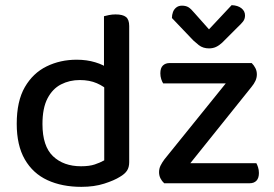

<svg xmlns="http://www.w3.org/2000/svg" viewBox="-20 -712 1066 746"><path d="M385 -89V-416L482 -417V-82Q482 -62 473.5 -49Q465 -36 446 -25Q424 -11 385 1.5Q346 14 296 14Q221 14 164.5 -12Q108 -38 76.5 -92.5Q45 -147 45 -231Q45 -319 76.5 -373.5Q108 -428 161 -454Q214 -480 278 -480Q317 -480 350 -470Q383 -460 402 -445V-358Q385 -376 356.5 -388.5Q328 -401 290 -401Q250 -401 217 -384Q184 -367 164.5 -329.5Q145 -292 145 -230Q145 -144 186 -105Q227 -66 295 -66Q327 -66 348 -73Q369 -80 385 -89ZM482 -395 384 -394V-649Q391 -651 403.5 -653.5Q416 -656 429 -656Q457 -656 469.5 -646Q482 -636 482 -611ZM657 0H618Q609 -8 603.5 -19Q598 -30 598 -43Q598 -57 604 -69Q610 -81 619 -93L921 -467H958Q967 -458 972.5 -447Q978 -436 978 -423Q978 -410 972.5 -398Q967 -386 957 -374ZM942 -467V-388H614Q610 -394 606.5 -404.5Q603 -415 603 -427Q603 -448 613 -457.5Q623 -467 639 -467ZM633 0V-78H976Q979 -73 982.5 -62.5Q986 -52 986 -40Q986 -20 976.5 -10Q967 0 950 0ZM736 -661 792 -598 880 -692Q904 -691 918 -680Q932 -669 932 -652Q932 -638 924 -628Q916 -618 902 -605L843 -546Q831 -535 819 -529.5Q807 -524 792 -524Q781 -524 771 -527Q761 -530 752 -537Q743 -544 731 -555L648 -642Q648 -654 652 -665Q656 -676 665 -683Q674 -690 687 -690Q702 -690 712 -684Q722 -678 736 -661Z"/></svg>

Font: Baloo Tamma 2 Medium
Style: Regular
Weight: 500
Designer: Divya Kowshik, Shuchita Grover and Ek Type
Foundry: Ek Type
Version: Version 1.700